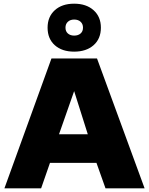

<svg xmlns="http://www.w3.org/2000/svg" viewBox="-20 -1021 807 1041"><path d="M552 0 503 -138H251L203 0H4L259 -704H506L764 0ZM300 -293H456L382 -527ZM382 -1001Q448 -1001 487.5 -965.5Q527 -930 527 -871Q527 -811 487.5 -776Q448 -741 382 -741Q316 -741 277 -776Q238 -811 238 -871Q238 -930 277 -965.5Q316 -1001 382 -1001ZM382 -915Q361 -915 348 -903Q335 -891 335 -871Q335 -851 348 -839.5Q361 -828 382 -828Q404 -828 417 -839.5Q430 -851 430 -871Q430 -891 417 -903Q404 -915 382 -915Z"/></svg>

Font: Prodigy Sans ExtraBold
Style: Regular
Weight: 800
Designer: Wei Huang
Foundry: Wei Huang
Version: Version 1.003; ttfautohint (v1.8.3)